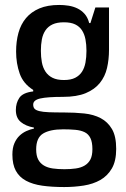

<svg xmlns="http://www.w3.org/2000/svg" viewBox="-20 -530 507 775"><path d="M219 -510Q238 -510 257 -507Q276 -504 292.5 -496Q309 -488 321.5 -474Q334 -460 340 -437H345L365 -500H420V-329Q420 -290 412 -255.5Q404 -221 383 -195Q362 -169 326 -154Q290 -139 234 -139Q171 -139 142.5 -132.5Q114 -126 114 -108Q114 -97 119.5 -91Q125 -85 139 -81.5Q153 -78 177 -77Q201 -76 239 -76Q282 -76 320 -72Q358 -68 386.5 -53Q415 -38 432 -9Q449 20 449 71Q449 120 431.5 150Q414 180 385 196.5Q356 213 318 219Q280 225 239 225Q189 225 150.5 219.5Q112 214 85 199.5Q58 185 44 159.5Q30 134 30 94Q30 67 38 48.5Q46 30 58.5 18Q71 6 86.5 -1Q102 -8 117 -11V-15Q84 -21 64 -37.5Q44 -54 44 -86Q44 -114 58 -135Q72 -156 114 -161V-167Q74 -192 59.5 -233Q45 -274 45 -322Q45 -363 54.5 -397.5Q64 -432 85 -457Q106 -482 139 -496Q172 -510 219 -510ZM238 -207Q266 -207 283.5 -216Q301 -225 311 -240.5Q321 -256 325 -277.5Q329 -299 329 -325Q329 -350 325 -371Q321 -392 311 -407.5Q301 -423 283.5 -431.5Q266 -440 238 -440Q210 -440 192 -431.5Q174 -423 163.5 -407.5Q153 -392 149 -371Q145 -350 145 -325Q145 -300 149 -278.5Q153 -257 163.5 -241Q174 -225 192 -216Q210 -207 238 -207ZM235 -8Q182 -8 154 9Q126 26 126 73Q126 98 134 113.5Q142 129 157 138Q172 147 193 150Q214 153 240 153Q265 153 286 150Q307 147 322 138Q337 129 345 113.5Q353 98 353 72Q353 44 345 27.5Q337 11 321.5 3.5Q306 -4 284 -6Q262 -8 235 -8Z"/></svg>

Font: Hermeneus One
Style: Regular
Weight: 400
Designer: Rodrigo Fuenzalida, Pablo Impallari
Foundry: Pablo Impallari, Rodrigo Fuenzalida
Version: Version 1.002; ttfautohint (v0.93) -l 8 -r 50 -G 200 -x 14 -